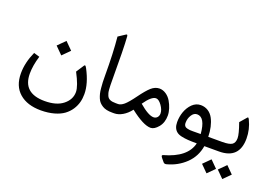

<svg xmlns="http://www.w3.org/2000/svg" viewBox="-123 -1048 2392 1675"><g transform="rotate(20 1073.0 -210.5)"><path d="M262.7 -384.3 330.1 -316.9 397.5 -384.3 330.1 -451.7ZM325.7 194.8C417 194.8 491.2 171.9 537.1 138.2C560.1 121.1 579.1 101.1 594.2 78.1C624.5 31.7 635.3 -15.6 635.3 -68.4C635.3 -133.3 614.3 -206.1 571.8 -286.1C564.5 -300.3 559.1 -306.2 554.2 -306.2C553.7 -306.2 550.8 -306.2 546.9 -300.3L500 -228.5C540 -152.8 560.1 -96.7 560.1 -60.1C560.1 -13.7 540 25.4 499.5 58.1C459 90.8 402.3 106.9 329.1 106.9C193.8 106.9 126.5 46.4 126.5 -74.7C126.5 -124 135.7 -179.2 154.3 -240.2L100.6 -256.3C68.8 -185.5 52.7 -117.2 52.7 -51.3C52.7 28.3 77.1 88.9 126 131.3C174.8 173.8 241.2 194.8 325.7 194.8Z M821.8 -269.5C821.8 -465.3 819.3 -597.7 814 -667.5C813 -682.6 808.1 -687.5 799.3 -681.6L734.9 -639.2C744.6 -541 749.5 -422.9 749.5 -284.7C749.5 -236.3 750.5 -206.5 754.4 -168C757.8 -128.9 764.2 -105 775.4 -78.1C786.6 -50.8 803.7 -34.7 826.2 -20.5C848.6 -6.3 879.4 0 917 0H933.6C941.4 0 945.3 -12.7 945.3 -37.6V-49.8C945.3 -75.2 941.4 -87.9 933.6 -87.9H919.4C874 -87.9 849.1 -97.7 836.9 -126C830.1 -141.6 826.2 -154.8 824.2 -181.6C822.3 -208.5 821.8 -230.5 821.8 -269.5Z M936.5 0C985.8 0 1042 -31.2 1085 -87.9C1168.5 -22.5 1232.4 10.3 1277.3 10.3C1300.3 10.3 1323.7 -3.9 1347.7 -32.7C1371.6 -61.5 1383.3 -97.7 1383.3 -141.6C1383.3 -180.7 1368.2 -228 1344.2 -268.6C1320.3 -309.1 1279.3 -338.9 1236.3 -338.9C1209 -338.9 1183.6 -328.1 1159.7 -307.1C1135.7 -285.6 1107.9 -252.4 1075.2 -207.5C1041.5 -161.1 1014.6 -129.4 995.1 -112.8C975.1 -96.2 957 -87.9 940.9 -87.9H928.2C910.2 -87.9 901.4 -75.2 901.4 -49.8V-37.6C901.4 -12.7 910.2 0 928.2 0ZM1270 -85C1238.3 -85 1192.9 -110.4 1133.8 -161.1C1173.8 -219.2 1208 -248.5 1235.8 -248.5C1252.9 -248.5 1271 -235.4 1289.6 -209.5C1308.1 -183.6 1317.4 -159.2 1317.4 -136.2C1317.4 -106.9 1297.9 -85 1270 -85Z M1633.8 -87.9C1612.3 -87.9 1601.1 -88.4 1585.4 -92.3C1563.5 -96.7 1550.3 -108.9 1550.3 -135.7C1550.3 -162.6 1557.1 -186.5 1570.8 -208C1584 -229 1600.6 -239.7 1620.6 -239.7C1670.9 -239.7 1699.7 -189.5 1708 -88.4C1690.4 -87.9 1665.5 -87.9 1633.8 -87.9ZM1462.4 196.3C1450.2 199.7 1450.7 209 1463.9 224.6L1488.3 253.9C1495.1 262.2 1504.9 264.6 1517.6 261.2C1583.5 244.1 1640.1 212.4 1687.5 167C1734.4 121.6 1763.2 65.9 1773.9 0H1834C1841.8 0 1845.7 -12.7 1845.7 -37.6V-49.8C1845.7 -75.2 1841.8 -87.9 1834 -87.9H1778.3C1776.9 -151.9 1764.6 -208 1740.7 -253.4C1716.8 -298.3 1675.3 -326.2 1624 -326.2C1594.2 -326.2 1568.4 -314.9 1545.4 -293C1500 -248 1479 -181.6 1479 -116.7C1479 -75.7 1492.2 -48.3 1513.7 -31.2C1524.4 -22.5 1539.6 -15.6 1559.1 -11.2C1578.6 -6.8 1599.1 -3.9 1621.1 -2.4C1642.6 -1 1669.9 0 1703.6 0C1681.6 92.3 1601.6 157.7 1462.4 196.3Z M1954.1 151.4 2019 216.3 2084 151.4 2019 86.4ZM1807.6 151.4 1872.6 216.3 1937.5 151.4 1872.6 86.4ZM2097.2 -187.5C2097.2 -244.1 2084.5 -298.8 2059.1 -351.1C2054.7 -360.8 2050.3 -365.7 2046.4 -365.7C2044.9 -365.7 2043.5 -364.7 2042 -363.3L1987.8 -300.8C2011.2 -235.4 2022.9 -189.9 2022.9 -164.1C2022.9 -136.2 2014.6 -116.2 1998.5 -105C1982.4 -93.8 1952.1 -87.9 1908.2 -87.9H1828.6C1810.5 -87.9 1801.8 -75.2 1801.8 -49.8V-37.6C1801.8 -12.7 1810.5 0 1828.6 0H1909.7C2034.7 0 2097.2 -62.5 2097.2 -187.5Z"/></g></svg>

Font: Sahel
Style: Regular
Weight: 400
Foundry: Saber Rastikerdar (saber.rastikerdar@gmail.com)
Version: Version 3.4.0